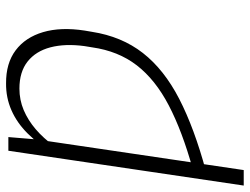

<svg xmlns="http://www.w3.org/2000/svg" viewBox="-112 -480 796 611"><g transform="rotate(-90 285.5 -175.0)"><path d="M147 -458 49.3 203.1H0L110.8 -545.9H154.3ZM126 -400.4 103 -401.4Q131.8 -450.7 165.8 -484.6Q199.7 -518.6 239.7 -536.1Q279.8 -553.7 325.2 -553.2Q389.2 -553.7 430.4 -522.7Q471.7 -491.7 488.3 -435.3Q504.9 -378.9 493.2 -303.2L489.3 -280.3Q474.6 -185.5 421.9 -117.9Q369.1 -50.3 275.9 -2.2Q182.6 45.9 45.4 83L52.2 41Q173.3 7.3 255.1 -35.4Q336.9 -78.1 382.6 -137.2Q428.2 -196.3 439.9 -279.8L443.8 -303.7Q452.1 -365.2 439.9 -411.9Q427.7 -458.5 394.8 -484.6Q361.8 -510.7 308.6 -510.7Q272.5 -510.7 240.2 -497.1Q208 -483.4 179.4 -459Q150.9 -434.6 126 -400.4Z"/></g></svg>

Font: Inter 18pt ExtraLight
Style: Italic
Weight: 250
Italic angle: -9.3988°
Designer: Rasmus Andersson
Foundry: rsms
Version: Version 4.001;git-66647c0bb